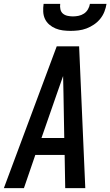

<svg xmlns="http://www.w3.org/2000/svg" viewBox="-37 -975 572 995"><path d="M-17 0 257 -735H373L405 0H301L298 -172H146L87 0ZM296 -260 292 -490Q292 -513 291 -535.5Q290 -558 290 -581Q282 -558 274 -535.5Q266 -513 258 -490L178 -260ZM329 -815Q309 -815 289 -817.5Q269 -820 251 -827.5Q233 -835 218.5 -847.5Q204 -860 196 -877Q188 -894 187 -914.5Q186 -935 189 -955H275Q273 -941 276 -927Q279 -913 289 -904.5Q299 -896 313 -893Q327 -890 341 -890Q355 -890 370 -893Q385 -896 398 -904.5Q411 -913 419 -927Q427 -941 429 -955H515Q512 -935 504 -914.5Q496 -894 482 -877Q468 -860 449.5 -847.5Q431 -835 411 -827.5Q391 -820 370 -817.5Q349 -815 329 -815Z"/></svg>

Font: Iosevka Semibold Oblique
Style: Regular
Weight: 600
Italic angle: -9°
Monospace: yes
Designer: Belleve Invis
Foundry: Belleve Invis
Version: Version 32.5.0; ttfautohint (v1.8.4)